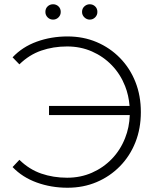

<svg xmlns="http://www.w3.org/2000/svg" viewBox="-20 -876 745 901"><path d="M210 -336V-379H588Q584 -429 567 -472Q545 -528 505 -569.5Q465 -611 411.5 -634.5Q358 -658 295 -658Q230 -658 173.5 -638.5Q117 -619 71 -574L39 -607Q85 -656 152.5 -680.5Q220 -705 297 -705Q371 -705 433.5 -678.5Q496 -652 543 -604Q590 -556 615.5 -491.5Q641 -427 641 -350Q641 -273 615.5 -208.5Q590 -144 543 -96Q496 -48 433.5 -21.5Q371 5 297 5Q220 5 152.5 -19.5Q85 -44 39 -92L71 -126Q117 -81 173.5 -61.5Q230 -42 295 -42Q358 -42 411.5 -65.5Q465 -89 505 -130.5Q545 -172 567 -228Q587 -278 589 -336ZM401 -784Q387 -784 376 -794.5Q365 -805 365 -820Q365 -836 376 -846Q387 -856 401 -856Q416 -856 426.5 -846Q437 -836 437 -820Q437 -805 426.5 -794.5Q416 -784 401 -784ZM229 -784Q214 -784 203.5 -794.5Q193 -805 193 -820Q193 -836 203.5 -846Q214 -856 229 -856Q244 -856 254.5 -846Q265 -836 265 -820Q265 -805 254.5 -794.5Q244 -784 229 -784Z"/></svg>

Font: Montserrat Z Light
Style: Regular
Weight: 300
Designer: Julieta Ulanovsky
Foundry: Julieta Ulanovsky
Version: Version 8.000